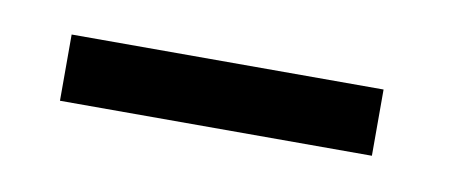

<svg xmlns="http://www.w3.org/2000/svg" viewBox="-25 -754 374 157"><g transform="rotate(10 161.5 -675.5)"><path d="M26.8 -647.8H285.8V-702.8H26.8Z"/></g></svg>

Font: Anybody Thin Condensed
Style: Regular
Weight: 100
Width: 3
Version: Version 1.113;gftools[0.9.25]